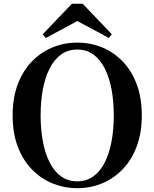

<svg xmlns="http://www.w3.org/2000/svg" viewBox="-20 -987 825 1026"><path d="M421.9 -967 577.5 -803.8 561.9 -784.1 353.1 -896.1H433.2L224.9 -784.1L208.5 -803.8L364.1 -967ZM392.9 18.6Q324.2 18.6 261.8 -6.5Q199.5 -31.6 151.1 -81Q102.7 -130.4 75.1 -202.8Q47.6 -275.2 47.6 -370.5Q47.6 -464.8 75.1 -537.3Q102.7 -609.9 151.1 -659.3Q199.5 -708.6 261.8 -734Q324.2 -759.4 392.9 -759.4Q462.5 -759.4 524.4 -734.3Q586.3 -709.2 634.4 -659.8Q682.6 -610.4 710.1 -537.9Q737.7 -465.3 737.7 -370.5Q737.7 -276.2 710.1 -203.4Q682.6 -130.6 634.4 -81.3Q586.3 -31.9 524.4 -6.6Q462.5 18.6 392.9 18.6ZM392.9 -18Q442.6 -18 479.3 -44.8Q515.9 -71.5 540 -119.4Q564.1 -167.3 576.1 -231.5Q588 -295.6 588 -370.5Q588 -445.3 576.1 -509.2Q564.1 -573 540 -620.8Q515.9 -668.7 479.3 -695.5Q442.6 -722.2 392.9 -722.2Q343.1 -722.2 306.2 -695.5Q269.3 -668.7 245.1 -620.8Q220.9 -573 209 -509.2Q197 -445.3 197 -370.5Q197 -295.6 209 -231.5Q220.9 -167.3 245.1 -119.4Q269.3 -71.5 306.2 -44.8Q343.1 -18 392.9 -18Z"/></svg>

Font: Noto Serif KR
Style: Regular
Weight: 200
Designer: Ryoko NISHIZUKA 西塚涼子 (kana & ideographs); Frank Grießhammer (Latin, Greek & Cyrillic); Wenlong ZHANG 张文龙 (bopomofo); San
Foundry: Adobe
Version: Version 2.001;hotconv 1.1.0;makeotfexe 2.6.0